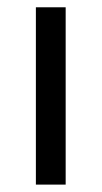

<svg xmlns="http://www.w3.org/2000/svg" viewBox="-20 -476 277 519"><path d="M157.5 23H77V-456.3H157.5Z"/></svg>

Font: Mallanna
Style: Regular
Weight: 400
Designer: Purushoth Kumar Guthula
Foundry: Andhrapradesh Society for Knowledge Networks
Version: Version 1.0.4; ttfautohint (vUNKNOWN) -l 7 -r 28 -G 50 -x 13